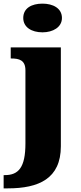

<svg xmlns="http://www.w3.org/2000/svg" viewBox="-46 -797 444 1057"><path d="M188 -619C245 -619 295 -647 295 -698C295 -752 245 -777 188 -777C128 -777 82 -752 82 -698C82 -647 128 -619 188 -619ZM-3 240C167 240 289 187 289 8V-536H13V-475H17C59 -475 94 -466 94 -410V-7C94 126 55 167 -19 167H-26V240Z"/></svg>

Font: UArctic Serif Black
Style: Regular
Weight: 900
Designer: Customization by Puisto advertising & original work Monotype Design Team
Foundry: Monotype Imaging Inc.
Version: Version 2.004